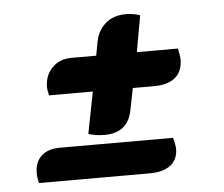

<svg xmlns="http://www.w3.org/2000/svg" viewBox="-41 -512 658 564"><g transform="rotate(-5 288.0 -230.0)"><path d="M350 -466Q371 -466 391 -459L372 -352H493Q498 -330 498 -319Q498 -285 476.5 -266.5Q455 -248 413 -248H351L338 -183Q325 -118 257 -118Q231 -118 209 -125L233 -248H104Q100 -263 100 -272Q100 -307 122 -329.5Q144 -352 179 -352H252L260 -394Q266 -425 289 -445.5Q312 -466 350 -466ZM462 -59Q462 -28 440.5 -11Q419 6 378 6H52Q48 -10 48 -23Q48 -56 67.5 -74Q87 -92 122 -92H456Q462 -70 462 -59Z"/></g></svg>

Font: Sansita Black Italic
Style: Regular
Weight: 900
Italic angle: -11°
Designer: Pablo Cosgaya
Foundry: Omnibus-Type
Version: Version 1.006